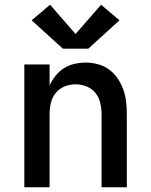

<svg xmlns="http://www.w3.org/2000/svg" viewBox="-20 -793 640 813"><path d="M83 0V-520H190V-431Q200 -453 215 -472Q230 -491 250.5 -504Q271 -517 295 -522.5Q319 -528 343 -528Q369 -528 395 -521Q421 -514 442 -498.5Q463 -483 478 -461Q493 -439 502 -414Q511 -389 514 -362.5Q517 -336 517 -310V0H410V-310Q410 -334 404.5 -357.5Q399 -381 384 -399.5Q369 -418 346.5 -427Q324 -436 300 -436Q276 -436 253.5 -427Q231 -418 216 -399.5Q201 -381 195.5 -357.5Q190 -334 190 -310V0ZM354 -587H246L114 -707L192 -773L300 -649L408 -773L486 -707Z"/></svg>

Font: Iosevka Custom SmBdEx
Style: Regular
Weight: 600
Width: 7
Monospace: yes
Designer: Belleve Invis
Foundry: Belleve Invis
Version: Version 11.2.4; ttfautohint (v1.8.4)